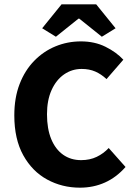

<svg xmlns="http://www.w3.org/2000/svg" viewBox="-20 -855 622 887"><path d="M349.4 12Q266.8 12 197.9 -25.6Q128.9 -63.1 87.5 -137.7Q46.1 -212.3 46.1 -322.1Q46.1 -403.4 70.6 -466.7Q95 -530.1 138.2 -574.2Q181.4 -618.4 236.9 -641.1Q292.4 -663.8 353.8 -663.8Q417.4 -663.8 467.4 -638.9Q517.4 -614.1 549.8 -579.2L472.1 -489.6Q447.6 -512.5 420.1 -524.5Q392.5 -536.5 357.1 -536.5Q312.4 -536.5 276 -511.3Q239.6 -486.1 218.4 -439.2Q197.1 -392.4 197.1 -327.1Q197.1 -260.1 216.6 -212.6Q236.2 -165.2 271.6 -140.2Q307.1 -115.2 354.7 -115.2Q395.4 -115.2 426.9 -130.5Q458.4 -145.7 482.2 -171.2L559.9 -83.6Q518 -35.7 465 -11.9Q412 12 349.4 12ZM238.3 -685.3 174.8 -724.4 264.4 -835.1H424.3L513.9 -724.4L450.5 -685.3L346.4 -768.8H342.4Z"/></svg>

Font: Source Sans 3 Variable
Style: Regular
Weight: 200
Designer: Paul D. Hunt
Foundry: Adobe Systems Incorporated
Version: Version 3.026